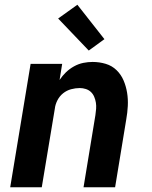

<svg xmlns="http://www.w3.org/2000/svg" viewBox="-20 -789 640 809"><path d="M23 0 109 -520H242L231 -452Q243 -470 258 -484.5Q273 -499 292 -509.5Q311 -520 331 -524Q351 -528 370 -528Q399 -528 425.5 -520Q452 -512 471 -493.5Q490 -475 500.5 -450.5Q511 -426 515.5 -398.5Q520 -371 518.5 -342.5Q517 -314 512 -286L465 0H332L382 -304Q384 -317 385 -330.5Q386 -344 384 -356.5Q382 -369 377 -381Q372 -393 363 -401.5Q354 -410 341.5 -414Q329 -418 316 -418Q298 -418 279.5 -413Q261 -408 246 -396Q231 -384 222 -366.5Q213 -349 211 -331L156 0ZM354 -576 225 -711 306 -769 420 -624Z"/></svg>

Font: Iosevka Aile Extrabold
Style: Italic
Weight: 800
Italic angle: -9°
Designer: Belleve Invis
Foundry: Belleve Invis
Version: Version 31.1.0; ttfautohint (v1.8.4)